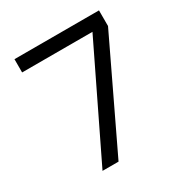

<svg xmlns="http://www.w3.org/2000/svg" viewBox="-156 -782 862 903"><g transform="rotate(-30 275.0 -331.0)"><path d="M143 0 429 -590H47V-662H506V-577L230 0Z"/></g></svg>

Font: Questrial
Style: Regular
Weight: 400
Designer: Joe Prince, Laura Meseguer
Foundry: Joe Prince, Laura Meseguer
Version: Version 2.000; ttfautohint (v1.8.3)